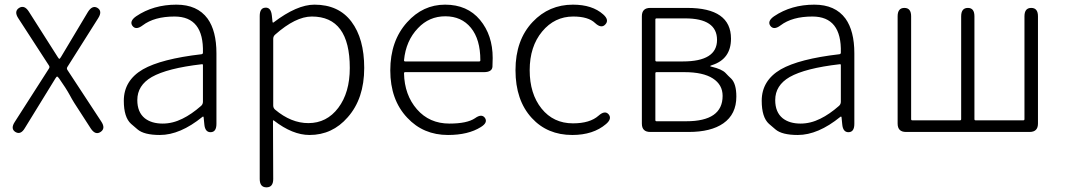

<svg xmlns="http://www.w3.org/2000/svg" viewBox="-20 -567 4580 825"><path d="M46 0Q24 -14 44 -44L190 -272Q195 -279 190 -286L59 -488Q39 -518 62 -533Q85 -547 104 -517L228 -322Q233 -314 235 -314Q237 -314 242 -322L358 -516Q377 -546 399 -533Q421 -519 402 -489L270 -280Q265 -273 270 -266L415 -45Q435 -15 412 0Q390 15 370 -15L299 -125Q289 -141 280 -158Q263 -189 234 -230Q228 -238 225.5 -238Q223 -238 218 -230L87 -17Q69 14 46 0Z M667 13Q599 13 571 -11Q557 -23 543 -35Q512 -63 512 -134Q512 -221 594 -269Q673 -314 846 -334Q852 -335 852 -341Q856 -496 730 -496Q643 -496 593 -458Q564 -436 549 -456Q535 -476 565 -497Q639 -547 738 -547Q828 -547 872 -487Q910 -434 910 -338V-35Q910 0 886 1Q861 2 858 -33L855 -63Q854 -68 850 -65Q754 13 667 13ZM679 -36Q722 -36 764 -57Q803 -76 844 -112Q852 -119 852 -130V-287Q852 -292 847 -291Q699 -274 632 -236Q570 -200 570 -137Q570 -85 602 -59Q631 -36 679 -36Z M1125 238Q1096 238 1096 202V-498Q1096 -533 1120 -534Q1144 -536 1148 -501L1151 -473Q1152 -468 1156 -471Q1256 -547 1331 -547Q1435 -547 1490 -474Q1545 -401 1545 -275Q1545 -143 1474 -63Q1408 13 1310 13Q1237 13 1157 -49Q1153 -52 1153 -47L1154 202Q1154 238 1125 238ZM1305 -38Q1384 -38 1433.5 -103.5Q1483 -169 1483 -275Q1483 -496 1320 -496Q1250 -496 1162 -418Q1154 -411 1154 -400V-114Q1154 -103 1162 -96Q1231 -38 1305 -38Z M1905 13Q1799 13 1730 -61Q1657 -138 1657 -264.5Q1657 -391 1729 -471Q1797 -547 1892.5 -547Q1988 -547 2042.5 -481.5Q2097 -416 2097 -318Q2097 -299 2096 -280Q2094 -257 2059 -257H1721Q1716 -257 1716 -252Q1718 -159 1771.5 -97.5Q1825 -36 1911 -36Q1987 -36 2021 -59Q2050 -80 2064 -60Q2077 -40 2046 -21Q1992 13 1905 13ZM1716 -308Q1716 -303 1721 -303H2039Q2044 -303 2044 -308Q2044 -398 2003.5 -447.5Q1963 -497 1893.5 -497Q1824 -497 1776 -446Q1724 -392 1716 -308Z M2439 13Q2332 13 2265 -60Q2195 -136 2195 -265.5Q2195 -395 2269 -473Q2339 -547 2442 -547Q2525 -547 2572 -505Q2599 -481 2581 -462Q2564 -443 2537 -468Q2508 -496 2443 -496Q2363 -496 2309.5 -431.5Q2256 -367 2256 -265.5Q2256 -164 2307 -100.5Q2358 -37 2442 -37Q2515 -37 2552 -70Q2579 -94 2595 -76Q2611 -57 2584 -34Q2529 13 2439 13Z M2774 0Q2738 0 2738 -36V-497Q2738 -533 2774 -533H2933Q3121 -533 3121 -401Q3121 -313 3039 -287Q3032 -285 3032 -283Q3032 -281 3039 -280Q3081 -270 3097 -254Q3109 -241 3122 -229Q3144 -207 3144 -152Q3144 -76 3088 -37Q3035 0 2939 0ZM2796 -51Q2796 -46 2801 -46H2929Q3085 -46 3085 -155Q3085 -203 3043 -230Q3001 -257 2921 -257H2801Q2796 -257 2796 -252ZM2796 -308Q2796 -303 2801 -303H2914Q3061 -303 3061 -395.5Q3061 -488 2924 -488H2801Q2796 -488 2796 -483Z M3408 13Q3340 13 3312 -11Q3298 -23 3284 -35Q3253 -63 3253 -134Q3253 -221 3335 -269Q3414 -314 3587 -334Q3593 -335 3593 -341Q3597 -496 3471 -496Q3384 -496 3334 -458Q3305 -436 3290 -456Q3276 -476 3306 -497Q3380 -547 3479 -547Q3569 -547 3613 -487Q3651 -434 3651 -338V-35Q3651 0 3627 1Q3602 2 3599 -33L3596 -63Q3595 -68 3591 -65Q3495 13 3408 13ZM3420 -36Q3463 -36 3505 -57Q3544 -76 3585 -112Q3593 -119 3593 -130V-287Q3593 -292 3588 -291Q3440 -274 3373 -236Q3311 -200 3311 -137Q3311 -85 3343 -59Q3372 -36 3420 -36Z M3873 0Q3837 0 3837 -36V-497Q3837 -533 3866 -533Q3895 -533 3895 -497V-55Q3895 -50 3900 -50H4105Q4110 -50 4110 -55V-497Q4110 -533 4139 -533Q4167 -533 4167 -497V-55Q4167 -50 4172 -50H4377Q4382 -50 4382 -55V-497Q4382 -533 4411 -533Q4440 -533 4440 -497V-36Q4440 0 4404 0Z"/></svg>

Font: Resource Han Rounded CN Light
Style: Regular
Weight: 300
Designer: Cyano Hao (round all glyphs); Ryoko NISHIZUKA 西塚涼子 (kana, bopomofo & ideographs); Paul D. Hunt (Latin, Greek & Cyrillic)
Foundry: Cyano Hao
Version: 0.990